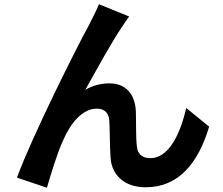

<svg xmlns="http://www.w3.org/2000/svg" viewBox="-20 -829 1040 896"><path d="M583 -752 442 -809C424 -767 406 -735 393 -708C341 -614 132 -198 59 0L199 47C214 -5 247 -115 274 -173C309 -254 364 -322 432 -322C468 -322 487 -302 490 -267C493 -227 492 -146 496 -93C500 -21 552 45 660 45C813 45 905 -67 956 -238L849 -325C821 -202 767 -91 682 -91C649 -91 622 -106 619 -145C613 -186 616 -266 614 -310C610 -392 565 -440 491 -440C453 -440 415 -431 378 -410C427 -497 502 -635 551 -706C562 -722 573 -740 583 -752Z"/></svg>

Font: Noto Sans CJK JP Bold
Style: Regular
Weight: 700
Designer: Ryoko NISHIZUKA (kana & ideographs); Paul D. Hunt (Latin, Greek & Cyrillic); Wenlong ZHANG (bopomofo); Sandoll Communica
Foundry: Adobe Systems Incorporated
Version: Version 1.004;PS 1.004;hotconv 1.0.82;makeotf.lib2.5.63406